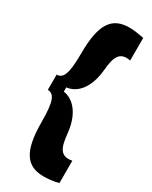

<svg xmlns="http://www.w3.org/2000/svg" viewBox="-209 -754 711 898"><g transform="rotate(30 147.0 -305.0)"><path d="M18 -264C51 -262 68 -237 68 -121C68 43 112 97 204 97C224 97 254 94 283 87V-34C221 -22 207 -62 200 -133C191 -228 145 -286 87 -294V-317C137 -322 190 -367 200 -478C206 -545 220 -588 283 -575V-697C254 -703 226 -707 204 -707C112 -707 68 -652 68 -489C68 -371 50 -347 18 -346Z"/></g></svg>

Font: Bricolage Grotesque 10pt Condensed ExtraBold
Style: Regular
Weight: 800
Width: 3
Designer: Mathieu Triay
Foundry: Atelier Triay
Version: Version 1.000;gftools[0.9.29]